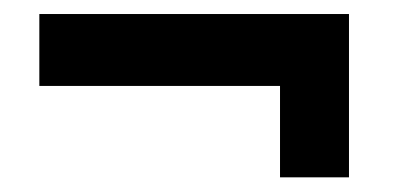

<svg xmlns="http://www.w3.org/2000/svg" viewBox="-20 -382 561 267"><path d="M369.4 -135.4V-262.5H34.7V-362.5H465.3V-135.4Z"/></svg>

Font: co2trust
Style: Bold
Weight: 700
Designer: Kristian Moeller
Foundry: Dicotype
Version: Version 1.000